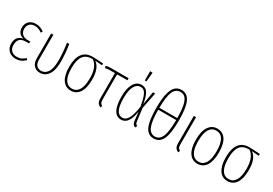

<svg xmlns="http://www.w3.org/2000/svg" viewBox="32 -1648 3642 2561"><g transform="rotate(30 1853.0 -367.5)"><path d="M211.9 -530.8Q283.2 -530.8 339.8 -484.9L323.2 -460.9Q271 -500 213.9 -500Q163.6 -500 135.3 -471.7Q106.9 -443.4 106.9 -395Q106.9 -348.6 136.7 -318.4Q166.5 -288.1 215.8 -288.1H264.2L259.8 -257.8H212.9Q151.4 -257.8 121.1 -228.3Q90.8 -198.7 90.8 -138.2Q90.8 -82.5 122.1 -51.8Q153.3 -21 208 -21Q247.6 -21 274.7 -33.9Q301.8 -46.9 331.1 -73.2L351.1 -53.2Q289.6 9.8 208 9.8Q140.6 9.8 97.9 -30Q55.2 -69.8 55.2 -139.2Q55.2 -200.7 84.7 -234.1Q114.3 -267.6 164.1 -273.9Q71.8 -300.3 71.8 -395Q71.8 -457.5 111.1 -494.1Q150.4 -530.8 211.9 -530.8Z M729 -520Q751 -382.8 751 -254.9Q751 -122.6 703.4 -56.4Q655.8 9.8 579.6 9.8Q522 9.8 485.8 -28.3Q449.7 -66.4 449.7 -136.2V-520H483.9V-138.2Q483.9 -79.1 510 -50Q536.1 -21 580.6 -21Q608.4 -21 631.6 -33Q654.8 -44.9 674.3 -70.8Q693.8 -96.7 704.8 -144Q715.8 -191.4 715.8 -255.9Q715.8 -376 694.8 -520Z M1250.5 -520V-492.2L1141.6 -500Q1231.9 -436.5 1231.9 -262.2Q1231.9 -128.4 1185.3 -59.3Q1138.7 9.8 1055.7 9.8Q972.7 9.8 926.3 -59.1Q879.9 -127.9 879.9 -258.8Q879.9 -389.2 930.4 -458.5Q981 -527.8 1084.5 -527.8Q1147 -527.8 1250.5 -520ZM1196.8 -262.2Q1196.8 -439 1101.6 -502H1100.6Q1002 -502.4 958.7 -443.1Q915.5 -383.8 915.5 -258.8Q915.5 -139.2 951.9 -80.1Q988.3 -21 1055.7 -21Q1123 -21 1159.9 -80.6Q1196.8 -140.1 1196.8 -262.2Z M1643.6 -488.8 1484.4 -487.8V-102.1Q1484.4 -68.4 1493.2 -51Q1502 -33.7 1523.4 -22.9L1513.7 4.9Q1479.5 -8.8 1465.1 -32.5Q1450.7 -56.2 1450.7 -101.1V-487.8H1364.3Q1327.1 -487.8 1303.7 -479L1294.4 -507.8Q1320.8 -520 1362.3 -520H1643.6Z M1845.2 -745.1 1883.3 -743.2 1869.6 -602.1H1845.2ZM1839.4 -530.8Q1877.4 -530.8 1904.1 -512.7Q1930.7 -494.6 1951.4 -447.8Q1972.2 -400.9 1985.4 -320.8L2017.6 -520H2052.2L2002.4 -270L2027.3 -75.2Q2031.7 -34.7 2061.5 -25.9L2048.3 4.9Q2002.4 -8.3 1996.6 -63L1981.4 -201.2Q1963.9 -91.8 1926.5 -41Q1889.2 9.8 1830.6 9.8Q1682.6 9.8 1682.6 -263.2Q1682.6 -388.7 1724.1 -459.7Q1765.6 -530.8 1839.4 -530.8ZM1840.3 -501Q1785.6 -501 1751.5 -440.7Q1717.3 -380.4 1717.3 -263.2Q1717.3 -134.8 1746.8 -77.9Q1776.4 -21 1831.5 -21Q1855.5 -21 1874.8 -32.5Q1894 -43.9 1912.4 -71Q1930.7 -98.1 1945.1 -147.5Q1959.5 -196.8 1970.2 -268.1Q1955.6 -358.9 1937.5 -409.7Q1919.4 -460.4 1896.7 -480.7Q1874 -501 1840.3 -501Z M2335.4 -738.8Q2423.8 -738.8 2465.1 -651.6Q2506.3 -564.5 2506.3 -369.1Q2506.3 -168 2465.1 -79.1Q2423.8 9.8 2332.5 9.8Q2242.2 9.8 2201.4 -78.4Q2160.6 -166.5 2160.6 -367.2Q2160.6 -499.5 2180.7 -582.3Q2200.7 -665 2238.8 -701.9Q2276.9 -738.8 2335.4 -738.8ZM2335.4 -708Q2263.2 -708 2230.2 -633.8Q2197.3 -559.6 2195.3 -383.8H2471.7Q2470.7 -501.5 2455.6 -573Q2440.4 -644.5 2411.4 -676.3Q2382.3 -708 2335.4 -708ZM2332.5 -21Q2404.8 -21 2437.5 -98.1Q2470.2 -175.3 2471.7 -354H2195.3Q2195.8 -177.2 2229 -99.1Q2262.2 -21 2332.5 -21Z M2682.1 -520V-102.1Q2682.1 -68.4 2690.9 -51Q2699.7 -33.7 2721.2 -22.9L2710 4.9Q2676.3 -8.8 2662.1 -32.5Q2647.9 -56.2 2647.9 -101.1V-520Z M3006.8 -530.8Q3090.3 -530.8 3136.2 -463.6Q3182.1 -396.5 3182.1 -262.2Q3182.1 -128.9 3135.3 -59.6Q3088.4 9.8 3005.9 9.8Q2922.9 9.8 2876.5 -59.3Q2830.1 -128.4 2830.1 -258.8Q2830.1 -391.6 2877.4 -461.2Q2924.8 -530.8 3006.8 -530.8ZM3006.8 -500Q2939.9 -500 2902.8 -440.7Q2865.7 -381.3 2865.7 -258.8Q2865.7 -139.2 2902.1 -80.1Q2938.5 -21 3005.9 -21Q3073.2 -21 3110.1 -80.6Q3147 -140.1 3147 -262.2Q3147 -500 3006.8 -500Z M3663.6 -520V-492.2L3554.7 -500Q3645 -436.5 3645 -262.2Q3645 -128.4 3598.4 -59.3Q3551.8 9.8 3468.8 9.8Q3385.7 9.8 3339.4 -59.1Q3293 -127.9 3293 -258.8Q3293 -389.2 3343.5 -458.5Q3394 -527.8 3497.6 -527.8Q3560.1 -527.8 3663.6 -520ZM3609.9 -262.2Q3609.9 -439 3514.6 -502H3513.7Q3415 -502.4 3371.8 -443.1Q3328.6 -383.8 3328.6 -258.8Q3328.6 -139.2 3365 -80.1Q3401.4 -21 3468.8 -21Q3536.1 -21 3573 -80.6Q3609.9 -140.1 3609.9 -262.2Z"/></g></svg>

Font: Fira Sans Compressed UltraLight
Style: Regular
Weight: 200
Width: 1
Designer: Carrois Corporate & Edenspiekermann AG
Foundry: Carrois Corporate GbR & Edenspiekermann AG
Version: Version 4.203;PS 004.203;hotconv 1.0.88;makeotf.lib2.5.64775